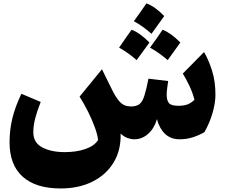

<svg xmlns="http://www.w3.org/2000/svg" viewBox="-20 -800 1309 1117"><path d="M1025.4 10.3Q973.1 10.3 940.2 -21.2Q907.2 -52.7 893.1 -106.9Q877.9 -53.7 842.3 -21.7Q806.6 10.3 761.7 10.3Q742.2 10.3 721.4 2.7Q700.7 -4.9 681.6 -22.9Q684.6 73.2 641.1 145Q597.7 216.8 518.1 256.6Q438.5 296.4 332.5 296.4Q188.5 296.4 112.1 228Q35.6 159.7 35.6 28.3Q35.6 -45.4 52.2 -112.8Q68.8 -180.2 104.5 -254.4L216.8 -207Q196.3 -155.3 185.1 -112.5Q173.8 -69.8 173.8 -30.8Q173.8 29.8 225.6 57.4Q277.3 85 356.4 85Q425.3 85 477.5 66.7Q529.8 48.3 550.8 14.2Q546.9 -17.6 531.5 -59.8Q516.1 -102.1 493.2 -148.4Q470.2 -194.8 442.9 -237.8L573.2 -397L630.4 -281.2Q653.8 -232.4 678 -206.5Q702.1 -180.7 742.2 -180.7Q774.4 -180.7 791.7 -194.6Q809.1 -208.5 820.1 -243.7Q831.1 -278.8 843.8 -342.3L958.5 -328.6Q956.1 -314.5 952.9 -289.3Q949.7 -264.2 949.7 -249.5Q949.7 -216.8 962.4 -200.7Q975.1 -184.6 1017.6 -184.6Q1048.8 -184.6 1069.6 -192.1Q1090.3 -199.7 1111.3 -219.2Q1101.6 -259.3 1082.5 -299.3Q1063.5 -339.4 1043.5 -372.1L1167 -497.1Q1190.9 -458.5 1212.2 -393.8Q1233.4 -329.1 1233.4 -249Q1233.4 -201.7 1216.8 -143.8Q1200.2 -85.9 1169.4 -31.2Q1135.3 -11.7 1100.1 -0.7Q1064.9 10.3 1025.4 10.3ZM852.5 -522.9Q892.6 -576.7 925.8 -627Q973.6 -608.9 1029.3 -552.7Q1008.3 -522.5 955.6 -450.2Q907.2 -492.7 852.5 -522.9ZM672.9 -522.9Q715.8 -585.9 745.6 -627Q793 -609.4 849.6 -552.7Q812.5 -502.9 774.9 -450.2Q727.5 -492.2 672.9 -522.9ZM758.8 -676.8Q793.9 -724.6 832 -780.3Q882.8 -761.7 935.5 -706.5Q909.7 -670.4 861.3 -603.5Q812 -647.5 758.8 -676.8Z"/></svg>

Font: Pinar DS1 ExtraBold
Style: Regular
Weight: 800
Designer: Amin Abedi
Version: Version 3.000